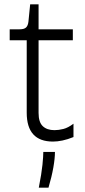

<svg xmlns="http://www.w3.org/2000/svg" viewBox="-20 -648 395 891"><path d="M226 9Q104 9 104 -125V-461H25V-512H71Q92 -512 101 -520.5Q110 -529 112 -548L120 -628H159V-512H318V-461H159V-124Q159 -81 178.5 -62.5Q198 -44 233 -44Q252 -44 274 -49.5Q296 -55 321 -74V-12Q294 -1 270 4Q246 9 226 9ZM160 223Q173 157 177 117Q181 77 181 57H235Q235 87 227.5 129.5Q220 172 205 223Z"/></svg>

Font: Bricolage Grotesque 12pt ExtraLight
Style: Regular
Weight: 200
Designer: Mathieu Triay
Foundry: Atelier Triay
Version: Version 1.001; ttfautohint (v1.8.4.7-5d5b);gftools[0.9.33.de